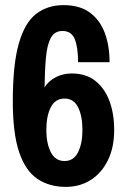

<svg xmlns="http://www.w3.org/2000/svg" viewBox="-20 -718 496 750"><path d="M237 12Q173 12 126.5 -19Q80 -50 55 -123Q30 -196 30 -323Q30 -466 53.5 -548Q77 -630 121.5 -664Q166 -698 228 -698Q292 -698 331.5 -668.5Q371 -639 389.5 -589Q408 -539 408 -475H285Q285 -533 272 -565Q259 -597 224 -597Q193 -597 178.5 -570Q164 -543 159.5 -493.5Q155 -444 154 -377Q171 -403 199 -417Q227 -431 260 -431Q316 -431 352.5 -402Q389 -373 407.5 -323.5Q426 -274 426 -210Q426 -142 401.5 -92Q377 -42 334.5 -15Q292 12 237 12ZM232 -89Q268 -89 285 -123.5Q302 -158 302 -210Q302 -265 285 -299Q268 -333 232 -333Q196 -333 178.5 -299Q161 -265 161 -210Q161 -158 178.5 -123.5Q196 -89 232 -89Z"/></svg>

Font: Archivo Narrow
Style: Bold
Weight: 700
Designer: Hector Gatti
Foundry: Omnibus-Type
Version: Version 3.002